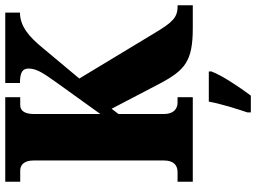

<svg xmlns="http://www.w3.org/2000/svg" viewBox="-142 -612 975 731"><g transform="rotate(-90 345.5 -246.5)"><path d="M19 0H341V-58H320C297 -58 277 -73 277 -109V-283L297 -309L392 -127C444 -29 478 0 605 0H691V-58H685C644 -58 625 -79 586 -144L412 -432L529 -572C569 -621 610 -658 663 -658V-714H395V-658C436 -658 450 -648 450 -625C450 -593 430 -566 397 -519L277 -352V-605C277 -641 290 -657 311 -657H341V-714H19V-657H62C84 -657 100 -641 100 -606V-110C100 -72 81 -58 56 -58H19ZM283 208V221H347C379 178 423 113 439 71V61H324C317 103 296 170 283 208Z"/></g></svg>

Font: Noto Serif Sinhala Condensed Black
Style: Regular
Weight: 900
Width: 3
Designer: Jelle Bosma - Monotype Design Team
Foundry: Monotype Imaging Inc.
Version: Version 2.007